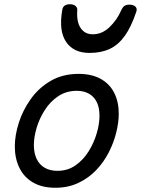

<svg xmlns="http://www.w3.org/2000/svg" viewBox="-20 -868 666 907"><path d="M241 19Q179 19 136 -6Q93 -31 71.5 -75.5Q50 -120 50 -176Q50 -229 69 -288.5Q88 -348 125.5 -400.5Q163 -453 219.5 -486Q276 -519 351 -519Q413 -519 455.5 -495.5Q498 -472 519.5 -429.5Q541 -387 541 -331Q541 -291 529.5 -243.5Q518 -196 494.5 -149.5Q471 -103 435 -65Q399 -27 350.5 -4Q302 19 241 19ZM251 -61Q300 -61 337 -87Q374 -113 399 -153.5Q424 -194 437 -238.5Q450 -283 450 -321Q450 -360 437 -386Q424 -412 400 -425.5Q376 -439 343 -439Q293 -439 255 -413.5Q217 -388 191.5 -348Q166 -308 153 -264Q140 -220 140 -183Q140 -144 153.5 -116.5Q167 -89 192 -75Q217 -61 251 -61ZM403 -618Q327 -618 292 -670.5Q257 -723 274 -820Q276 -835 285.5 -841.5Q295 -848 311 -848Q327 -848 336.5 -840Q346 -832 345 -820Q341 -765 361 -735.5Q381 -706 418 -706Q462 -706 497 -739.5Q532 -773 551 -816Q559 -834 567.5 -840Q576 -846 591 -846Q610 -846 619.5 -837Q629 -828 624 -813Q600 -741 569.5 -698.5Q539 -656 498.5 -637Q458 -618 403 -618Z"/></svg>

Font: Playwrite AU VIC
Style: Regular
Weight: 400
Designer: Veronika Burian, José Scaglione
Foundry: TypeTogether
Version: Version 1.002